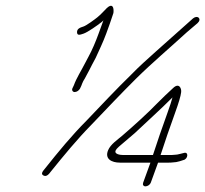

<svg xmlns="http://www.w3.org/2000/svg" viewBox="-20 -669 726 680"><path d="M244.3 -343C251.9 -343 259.6 -348.6 263.2 -355L267.9 -365C270 -371 272.4 -376.7 275 -382C283.5 -395.1 286.6 -404 295.9 -420L306.1 -440L318.9 -464C330.7 -490.4 345 -519.2 356.2 -550L368.9 -585C373.5 -597.7 377.7 -610 381.4 -622C382.1 -624 382.3 -627.8 382.1 -633.5C381.5 -645.9 375.7 -656.8 357.9 -640C347.1 -629 336.7 -617.3 324.6 -607.5C316.6 -601 285.7 -578.1 275.3 -575C263.6 -571.2 252.4 -567.5 252.8 -554.5C253.3 -541.5 264.6 -546.2 276.2 -550C291.1 -555.2 325.7 -579.6 338.7 -590C341.5 -592 344 -594.3 346.3 -597L329.2 -550C318.7 -521.1 306.6 -492.2 293.3 -468L280.6 -444C267.6 -418.3 251.1 -393.2 241.6 -367L236.9 -357C233 -349.9 237.6 -343 244.3 -343ZM133.8 -47.5C144.6 -41.8 152.8 -51.5 160.6 -62C206.2 -118.4 252.8 -175.3 303.6 -227C352.4 -278.1 411.2 -340.2 461.4 -390C517.6 -445.6 583.2 -501.1 642 -555L679.6 -587C695.7 -601.7 680.6 -617.2 663.8 -604L626.8 -571C608 -553.8 553.9 -506.4 533.6 -488C503.1 -460.3 474.3 -435.4 444 -404C393.3 -354.8 335.3 -292.9 285.7 -241C235 -190.3 185.5 -130.2 140.9 -74C132.9 -64.1 122.4 -53.5 133.8 -47.5ZM389.1 -135C391.7 -140.3 395.9 -145.3 401.6 -150C421.9 -167.2 435 -178.4 456.7 -197C500.9 -239 549.4 -282 590.9 -324C587.4 -310.7 581.5 -292.7 573.3 -270C551.6 -210.5 539.2 -172.6 521.7 -120H415.7C404.9 -120 384.9 -123.3 389.1 -135ZM600.3 -270C612.9 -304.7 620 -328.7 621.5 -342C623.7 -355.8 614.1 -377.5 592.9 -357C571.7 -337.6 557.8 -324.2 537.6 -304C502.8 -267.8 450.2 -220.4 412.4 -188C396.3 -174.1 371.8 -158.2 362.9 -137C350 -106.3 375.1 -93 404.8 -93H512.8L487 -22C484.4 -14.9 487.8 -9 495.3 -9C502.7 -9 511.4 -14.9 514 -22L539.8 -93H577.8C583.2 -93 588.6 -93.3 594.2 -94C600.2 -94 607.7 -95.3 616.7 -98L629.1 -102C646.5 -105.2 649.2 -133.6 630.2 -127L618.1 -124C610.7 -122 605 -121 601 -121C596.1 -120.3 591.7 -120 587.7 -120H548.7C566.5 -173.6 578.2 -209.4 600.3 -270Z"/></svg>

Font: Take Off
Style: Drunk
Weight: 400
Foundry: Cannot Into Space Fonts
Version: Version 0.89